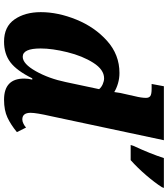

<svg xmlns="http://www.w3.org/2000/svg" viewBox="38 -838 810 925"><g transform="rotate(90 442.5 -375.0)"><path d="M38 -167Q38 -250 74 -338.5Q110 -427 176.5 -486.5Q243 -546 331 -546Q357 -546 381 -539Q405 -532 423 -521Q426 -549 435 -584L443 -620Q451 -652 451 -674Q451 -688 442.5 -694.5Q434 -701 407 -701H384L395 -760H655L539 -215Q523 -145 523 -118Q523 -78 555 -78Q565 -78 576.5 -84Q588 -90 594 -96L616 -52Q581 -23 546 -6.5Q511 10 460 10Q358 10 358 -87Q358 -106 363 -126H357Q320 -51 279.5 -20.5Q239 10 180 10Q108 10 73 -40.5Q38 -91 38 -167ZM375 -288 409 -448Q400 -459 385 -465.5Q370 -472 357 -472Q315 -472 282 -420Q249 -368 231 -295Q213 -222 213 -166Q213 -80 253 -80Q287 -80 322.5 -143Q358 -206 375 -288ZM682 -613Q721 -697 741 -760H885L881 -750Q860 -717 824.5 -675.5Q789 -634 751 -600H678Z"/></g></svg>

Font: Noto Serif NarrowBlack
Style: Italic
Weight: 900
Width: 4
Italic angle: -12°
Designer: Monotype Design Team
Foundry: Monotype Imaging Inc.
Version: Version 1.001